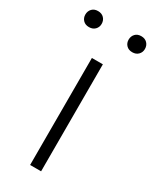

<svg xmlns="http://www.w3.org/2000/svg" viewBox="-226 -768 667 821"><g transform="rotate(30 107.0 -357.5)"><path d="M131.8 0H77.6V-528.3H131.8ZM-39.6 -675.3Q-39.6 -692.4 -28.8 -703.9Q-18.1 -715.3 0.5 -715.3Q19 -715.3 30 -703.9Q41 -692.4 41 -675.3Q41 -658.7 30 -647.5Q19 -636.2 0.5 -636.2Q-18.1 -636.2 -28.8 -647.5Q-39.6 -658.7 -39.6 -675.3ZM174.3 -674.8Q174.3 -691.9 185.1 -703.4Q195.8 -714.8 214.4 -714.8Q232.9 -714.8 243.9 -703.4Q254.9 -691.9 254.9 -674.8Q254.9 -658.2 243.9 -647Q232.9 -635.7 214.4 -635.7Q195.8 -635.7 185.1 -647Q174.3 -658.2 174.3 -674.8Z"/></g></svg>

Font: Roboto Condensed Light
Style: Regular
Weight: 300
Designer: Google
Version: Version 2.134; 2016